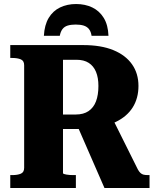

<svg xmlns="http://www.w3.org/2000/svg" viewBox="-20 -934 782 954"><path d="M358 -914Q314 -914 278.5 -897Q243 -880 222 -845Q201 -810 198 -756H277Q281 -777 290.5 -789.5Q300 -802 316.5 -807Q333 -812 356 -812Q379 -812 395.5 -807Q412 -802 422 -789.5Q432 -777 435 -756H519Q517 -810 495.5 -845Q474 -880 438.5 -897Q403 -914 358 -914ZM359 -321 499 0H723V-64H715Q703 -64 694 -66Q685 -68 678 -74.5Q671 -81 665 -92L542 -339ZM293 -74V-637H360Q397 -637 421 -621.5Q445 -606 457 -577Q469 -548 469 -507Q469 -462 457 -430.5Q445 -399 420 -382Q395 -365 356 -365H272V-293H373Q381 -293 388.5 -293.5Q396 -294 404 -294.5Q412 -295 417 -296Q499 -301 555 -328Q611 -355 639.5 -400.5Q668 -446 668 -507Q668 -569 636 -614.5Q604 -660 543 -685Q482 -710 393 -710H31V-646H41Q67 -646 83.5 -639Q100 -632 100 -610V-100Q100 -78 83.5 -71Q67 -64 41 -64H31V0H357V-64H347Q337 -64 327.5 -64.5Q318 -65 310.5 -66.5Q303 -68 298 -69.5Q293 -71 293 -74Z"/></svg>

Font: Roboto Serif 36pt
Style: Bold
Weight: 700
Version: Version 1.008